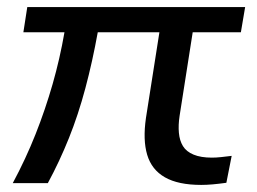

<svg xmlns="http://www.w3.org/2000/svg" viewBox="-20 -516 726 542"><path d="M548 6Q483 6 445.5 -15.5Q408 -37 395.5 -79Q383 -121 392 -183L430 -425H256Q241 -342 221 -267Q201 -192 174.5 -126Q148 -60 115 1H16Q53 -68 80.5 -137.5Q108 -207 128.5 -278.5Q149 -350 162 -425H46L57 -496H672L660 -425H524L487 -189Q483 -163 485 -141Q487 -119 496.5 -103.5Q506 -88 526.5 -79.5Q547 -71 578 -71Q590 -71 604 -72.5Q618 -74 634 -76L619 0Q597 3 580 4.5Q563 6 548 6Z"/></svg>

Font: Nunito Sans 7pt SemiExpanded
Style: Italic
Weight: 400
Width: 6
Italic angle: -9°
Designer: Vernon Adams
Foundry: Vernon Adams
Version: Version 3.101;gftools[0.9.27]